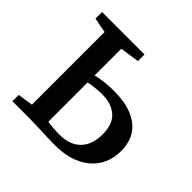

<svg xmlns="http://www.w3.org/2000/svg" viewBox="-142 -675 816 816"><g transform="rotate(45 266.0 -267.0)"><path d="M30.5 0V-38L99.5 -48.5V-485L32 -498V-537.5H287V-498L200 -485V-324.5Q213.5 -328 230.5 -330.8Q247.5 -333.5 267.2 -335Q287 -336.5 307 -336.5Q369 -336.5 414 -318.5Q459 -300.5 483 -265Q507 -229.5 507 -177Q507 -122 480.8 -81.2Q454.5 -40.5 405.8 -18Q357 4.5 289 4.5Q276.5 4.5 256 3.8Q235.5 3 212.5 2.2Q189.5 1.5 169 0.8Q148.5 0 135.5 0ZM272 -41Q335 -41 368.2 -75.5Q401.5 -110 401.5 -171Q401.5 -233 368.5 -262Q335.5 -291 279.5 -291Q259 -291 237.2 -288.5Q215.5 -286 200 -282.5V-46.5Q214 -44 232.8 -42.5Q251.5 -41 272 -41Z"/></g></svg>

Font: Merriweather 60pt
Style: Regular
Weight: 400
Version: Version 2.100